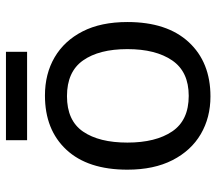

<svg xmlns="http://www.w3.org/2000/svg" viewBox="-61 -656 727 645"><g transform="rotate(-90 302.5 -333.5)"><path d="M551 -269Q551 -136 483.5 -63Q416 10 301 10Q230 10 174.5 -22.5Q119 -55 87 -117.5Q55 -180 55 -269Q55 -402 122 -474Q189 -546 304 -546Q377 -546 432.5 -513.5Q488 -481 519.5 -419.5Q551 -358 551 -269ZM146 -269Q146 -174 183.5 -118.5Q221 -63 303 -63Q384 -63 422 -118.5Q460 -174 460 -269Q460 -364 422 -418Q384 -472 302 -472Q220 -472 183 -418Q146 -364 146 -269ZM451 -677V-606H154V-677Z"/></g></svg>

Font: Noto Sans Limbu
Style: Regular
Weight: 400
Designer: Monotype Design Team
Foundry: Monotype Imaging Inc.
Version: Version 2.004; ttfautohint (v1.8.4.7-5d5b)